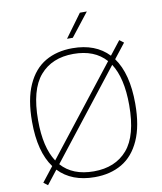

<svg xmlns="http://www.w3.org/2000/svg" viewBox="-100 -1024 936 1112"><g transform="rotate(-10 367.5 -467.5)"><path d="M671 -370Q671 -239.5 633 -155Q595 -70.5 527.2 -30.8Q459.5 9 367.5 9Q231.5 9 154.5 -72.5L91.5 8L67 -11L134.5 -97Q64 -192.5 64 -370Q64 -501 102 -585.5Q140 -670 207.8 -709.5Q275.5 -749 367.5 -749Q503.5 -749 580.5 -667.5L643.5 -748L668.5 -729L601 -643Q671 -546.5 671 -370ZM157 -126 559 -639.5Q492 -715.5 367.5 -715.5Q241.5 -715.5 170.8 -633.8Q100 -552 100 -372Q100 -212 157 -126ZM635 -368Q635 -527.5 578.5 -614L176.5 -100.5Q243 -25 367.5 -25Q494 -25 564.5 -106.5Q635 -188 635 -368ZM347 -808 446.5 -944H487.5L381 -808Z"/></g></svg>

Font: Encode Sans Semi Expanded Thin
Style: Regular
Weight: 250
Width: 6
Designer: Multiple Designers
Foundry: Impallari Type
Version: Version 2.000